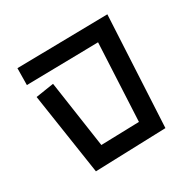

<svg xmlns="http://www.w3.org/2000/svg" viewBox="-124 -633 786 784"><g transform="rotate(-30 268.5 -241.0)"><path d="M56 -359 141 -372 187 -57 367 -62 385 -427 46 -421 47 -500 475 -507 448 14 114 25Z"/></g></svg>

Font: Stick
Style: Regular
Weight: 400
Designer: Fontworks Inc.
Foundry: Fontworks Inc.
Version: Version 1.100